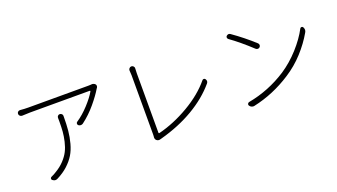

<svg xmlns="http://www.w3.org/2000/svg" viewBox="-64 -1250 3128 1784"><g transform="rotate(-20 1500.0 -358.0)"><path d="M493.2 -544.9Q504.9 -544.9 513.7 -536.6Q522.5 -528.3 521.5 -516.6Q521.5 -433.6 515.6 -373Q509.8 -312.5 493.7 -252.4Q477.5 -192.4 450.2 -147.5Q422.9 -102.5 378.4 -61.5Q334 -20.5 270.5 11.7Q259.8 17.6 249 17.6Q233.4 17.6 218.8 5.9Q210.9 -1 212.9 -10.7Q214.8 -20.5 224.6 -24.4Q253.9 -37.1 275.4 -51.8Q325.2 -81.1 361.3 -119.6Q397.5 -158.2 417.5 -197.8Q437.5 -237.3 449.2 -288.1Q460.9 -338.9 464.4 -382.3Q467.8 -425.8 467.8 -483.4Q467.8 -504.9 467.3 -516.6Q466.8 -528.3 474.6 -536.6Q482.4 -544.9 493.2 -544.9ZM862.3 -703.1Q865.2 -704.1 868.2 -704.1Q888.7 -704.1 901.4 -691.4Q908.2 -684.6 908.2 -673.8Q908.2 -665 903.3 -657.2Q899.4 -653.3 897.5 -649.4Q864.3 -592.8 802.7 -519Q741.2 -445.3 666 -388.7Q656.2 -381.8 644.5 -381.8Q643.6 -381.8 643.6 -381.8Q630.9 -381.8 621.1 -389.6Q613.3 -396.5 613.8 -406.7Q614.3 -417 623 -422.9Q685.5 -463.9 745.6 -529.3Q805.7 -594.7 835 -646.5Q835.9 -648.4 834.5 -650.9Q833 -653.3 831.1 -653.3H240.2Q208 -653.3 161.1 -650.4Q149.4 -650.4 140.1 -658.7Q130.9 -667 130.9 -679.7Q130.9 -691.4 139.6 -699.2Q148.4 -706.1 158.2 -706.1Q159.2 -706.1 161.1 -706.1Q202.1 -702.1 240.2 -702.1H835Q846.7 -702.1 862.3 -703.1Z M1295.9 -5.9Q1287.1 -2.9 1280.3 -2.9Q1266.6 -2.9 1255.9 -11.7Q1243.2 -22.5 1243.2 -41Q1243.2 -44.9 1244.1 -49.8Q1245.1 -56.6 1245.1 -67.4V-656.2L1242.2 -705.1Q1242.2 -715.8 1250 -724.6Q1258.8 -734.4 1271 -734.4Q1283.2 -734.4 1292 -724.6Q1300.8 -714.8 1298.8 -702.1Q1296.9 -675.8 1296.9 -657.2V-68.4Q1296.9 -65.4 1299.3 -64Q1301.8 -62.5 1303.7 -62.5Q1457 -100.6 1606.9 -188.5Q1756.8 -276.4 1847.7 -386.7Q1853.5 -394.5 1863.3 -394.5Q1873 -394.5 1878.9 -385.7Q1885.7 -375 1885.7 -365.2Q1885.7 -354.5 1877 -343.8Q1781.2 -230.5 1635.3 -144.5Q1489.3 -58.6 1305.7 -8.8Q1303.7 -8.8 1300.3 -7.3Q1296.9 -5.9 1295.9 -5.9Z M2205.1 -665Q2197.3 -670.9 2195.8 -680.7Q2194.3 -690.4 2201.2 -697.3Q2209 -705.1 2219.7 -707Q2221.7 -707 2223.6 -707Q2232.4 -707 2240.2 -701.2Q2350.6 -624 2451.2 -532.2Q2459 -524.4 2459.5 -513.2Q2460 -502 2451.7 -493.7Q2443.4 -485.4 2432.1 -485.4Q2420.9 -485.4 2412.1 -493.2Q2299.8 -597.7 2205.1 -665ZM2219.7 2Q2215.8 2.9 2210.9 2.9Q2202.1 2.9 2193.4 -1Q2180.7 -5.9 2173.8 -17.6Q2169.9 -23.4 2169.9 -28.3Q2169.9 -33.2 2171.9 -37.1Q2176.8 -46.9 2187.5 -48.8Q2389.6 -85.9 2566.4 -200.2Q2661.1 -262.7 2741.2 -351.6Q2821.3 -440.4 2867.2 -528.3Q2872.1 -537.1 2881.8 -537.1Q2881.8 -537.1 2882.8 -537.1Q2891.6 -537.1 2896.5 -529.3Q2904.3 -515.6 2904.3 -502Q2904.3 -489.3 2896.5 -476.6Q2843.8 -384.8 2767.6 -301.3Q2691.4 -217.8 2595.7 -156.2Q2418.9 -41 2219.7 2Z"/></g></svg>

Font: Gen Jyuu Gothic Light
Style: Regular
Weight: 200
Designer: [Source Han Sans]
Ryoko NISHIZUKA  (kana & ideographs); Paul D. Hunt (Latin, Greek & Cyrillic); Wenlong ZHANG  (bopomofo
Version: Version 1.002.20150607